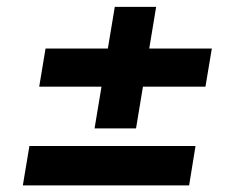

<svg xmlns="http://www.w3.org/2000/svg" viewBox="-20 -582 714 574"><path d="M48.3 -27.8 67.9 -145.5H564.5L545.4 -27.8ZM97.2 -322.8 116.2 -437H613.3L594.2 -322.8ZM262.7 -198.2 323.2 -561.5H446.8L386.7 -198.2Z"/></svg>

Font: Inter 18pt
Style: Bold Italic
Weight: 700
Italic angle: -9.3988°
Designer: Rasmus Andersson
Foundry: rsms
Version: Version 4.001;git-66647c0bb